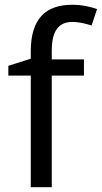

<svg xmlns="http://www.w3.org/2000/svg" viewBox="-20 -785 427 805"><path d="M332 -468V-536H197V-571C197 -655 225 -693 284 -693C313 -693 342 -685 364 -678L387 -747C361 -756 325 -765 283 -765C173 -765 109 -708 109 -570V-539L15 -509V-468H109V0H197V-468Z"/></svg>

Font: Noto Sans Buginese
Style: Regular
Weight: 400
Designer: Monotype Design Team
Foundry: Monotype Imaging Inc.
Version: Version 2.002